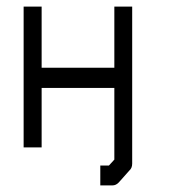

<svg xmlns="http://www.w3.org/2000/svg" viewBox="-20 -495 526 581"><path d="M51.5 -475H106V-290H326V-475H380V-80V-49V0Q380 13.5 371.5 21L339.5 57Q331 66 320.5 66H283.5V36V6H309.5L326 -12V-49V-80V-229H106V-49H51.5Z"/></svg>

Font: 3270 Nerd Font Mono SemCond
Style: Regular
Weight: 400
Monospace: yes
Version: Version 3.0.1;Nerd Fonts 3.1.1